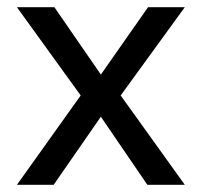

<svg xmlns="http://www.w3.org/2000/svg" viewBox="-20 -513 560 533"><path d="M27 0 204 -248 27 -493H131L260 -306L391 -493H493L315 -248L493 0H389L260 -189L129 0Z"/></svg>

Font: Hanken Grotesk
Style: Regular
Weight: 400
Designer: Alfredo Marco Pradil
Foundry: Hanken Design Co.
Version: Version 3.013